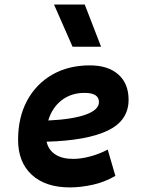

<svg xmlns="http://www.w3.org/2000/svg" viewBox="-20 -815 626 845"><path d="M301.8 -115.7Q336.9 -115.7 377 -126.5Q417 -137.2 454.1 -156.7L487.8 -41Q441.4 -13.7 388.7 -2Q335.9 9.8 287.6 9.8Q180.2 9.8 119.9 -45.7Q59.6 -101.1 59.6 -199.7Q59.6 -298.3 99.1 -371.8Q138.7 -445.3 209.7 -486.3Q280.8 -527.3 375.5 -527.3Q455.6 -527.3 500.7 -487.3Q545.9 -447.3 545.9 -376Q545.9 -284.2 453.9 -240.2Q361.8 -196.3 185.1 -191.4Q192.9 -155.3 223.1 -135.5Q253.4 -115.7 301.8 -115.7ZM192.4 -284.7Q298.3 -289.6 356.9 -310.5Q415.5 -331.5 415.5 -365.7Q415.5 -406.2 352.1 -406.2Q293 -406.2 251 -373.5Q209 -340.8 192.4 -284.7ZM299.3 -609.4 217.8 -794.9H353L424.8 -609.4Z"/></svg>

Font: CaskaydiaCove NFP
Style: Bold Italic
Weight: 700
Italic angle: -10°
Designer: Aaron Bell
Foundry: Saja Typeworks
Version: Version 2111.001; VTT 6.35;Nerd Fonts 3.1.1